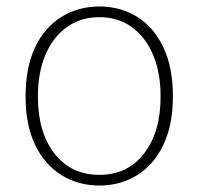

<svg xmlns="http://www.w3.org/2000/svg" viewBox="-20 -560 613 593"><path d="M287 13Q222 13 170 -19Q118 -51 88.5 -112.5Q59 -174 59 -262Q59 -352 88.5 -414Q118 -476 170 -508Q222 -540 287 -540Q352 -540 403.5 -508Q455 -476 484.5 -414Q514 -352 514 -262Q514 -174 484.5 -112.5Q455 -51 403.5 -19Q352 13 287 13ZM287 -20Q374 -20 425 -86Q476 -152 476 -262Q476 -335 453 -390Q430 -445 387.5 -476Q345 -507 287 -507Q229 -507 186 -476Q143 -445 120 -390Q97 -335 97 -262Q97 -152 148 -86Q199 -20 287 -20Z"/></svg>

Font: Noto Sans JP
Style: Regular
Weight: 100
Designer: Ryoko NISHIZUKA 西塚涼子 (kana, bopomofo & ideographs); Paul D. Hunt (Latin, Greek & Cyrillic); Sandoll Communications 산돌커뮤니
Foundry: Adobe
Version: Version 2.004;hotconv 1.0.118;makeotfexe 2.5.65603